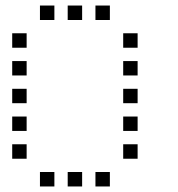

<svg xmlns="http://www.w3.org/2000/svg" viewBox="-20 -696 640 692"><path d="M125 -676Q124 -676 124 -676Q124 -676 124 -675V-625Q124 -624 124 -624Q124 -624 125 -624H175Q176 -624 176 -624Q176 -624 176 -625V-675Q176 -676 176 -676Q176 -676 175 -676ZM225 -676Q224 -676 224 -676Q224 -676 224 -675V-625Q224 -624 224 -624Q224 -624 225 -624H275Q276 -624 276 -624Q276 -624 276 -625V-675Q276 -676 276 -676Q276 -676 275 -676ZM325 -676Q324 -676 324 -676Q324 -676 324 -675V-625Q324 -624 324 -624Q324 -624 325 -624H375Q376 -624 376 -624Q376 -624 376 -625V-675Q376 -676 376 -676Q376 -676 375 -676ZM25 -576Q24 -576 24 -576Q24 -576 24 -575V-525Q24 -524 24 -524Q24 -524 25 -524H75Q76 -524 76 -524Q76 -524 76 -525V-575Q76 -576 76 -576Q76 -576 75 -576ZM425 -576Q424 -576 424 -576Q424 -576 424 -575V-525Q424 -524 424 -524Q424 -524 425 -524H475Q476 -524 476 -524Q476 -524 476 -525V-575Q476 -576 476 -576Q476 -576 475 -576ZM25 -476Q24 -476 24 -476Q24 -476 24 -475V-425Q24 -424 24 -424Q24 -424 25 -424H75Q76 -424 76 -424Q76 -424 76 -425V-475Q76 -476 76 -476Q76 -476 75 -476ZM425 -476Q424 -476 424 -476Q424 -476 424 -475V-425Q424 -424 424 -424Q424 -424 425 -424H475Q476 -424 476 -424Q476 -424 476 -425V-475Q476 -476 476 -476Q476 -476 475 -476ZM25 -376Q24 -376 24 -376Q24 -376 24 -375V-325Q24 -324 24 -324Q24 -324 25 -324H75Q76 -324 76 -324Q76 -324 76 -325V-375Q76 -376 76 -376Q76 -376 75 -376ZM425 -376Q424 -376 424 -376Q424 -376 424 -375V-325Q424 -324 424 -324Q424 -324 425 -324H475Q476 -324 476 -324Q476 -324 476 -325V-375Q476 -376 476 -376Q476 -376 475 -376ZM25 -276Q24 -276 24 -276Q24 -276 24 -275V-225Q24 -224 24 -224Q24 -224 25 -224H75Q76 -224 76 -224Q76 -224 76 -225V-275Q76 -276 76 -276Q76 -276 75 -276ZM425 -276Q424 -276 424 -276Q424 -276 424 -275V-225Q424 -224 424 -224Q424 -224 425 -224H475Q476 -224 476 -224Q476 -224 476 -225V-275Q476 -276 476 -276Q476 -276 475 -276ZM25 -176Q24 -176 24 -176Q24 -176 24 -175V-125Q24 -124 24 -124Q24 -124 25 -124H75Q76 -124 76 -124Q76 -124 76 -125V-175Q76 -176 76 -176Q76 -176 75 -176ZM425 -176Q424 -176 424 -176Q424 -176 424 -175V-125Q424 -124 424 -124Q424 -124 425 -124H475Q476 -124 476 -124Q476 -124 476 -125V-175Q476 -176 476 -176Q476 -176 475 -176ZM125 -76Q124 -76 124 -76Q124 -76 124 -75V-25Q124 -24 124 -24Q124 -24 125 -24H175Q176 -24 176 -24Q176 -24 176 -25V-75Q176 -76 176 -76Q176 -76 175 -76ZM225 -76Q224 -76 224 -76Q224 -76 224 -75V-25Q224 -24 224 -24Q224 -24 225 -24H275Q276 -24 276 -24Q276 -24 276 -25V-75Q276 -76 276 -76Q276 -76 275 -76ZM325 -76Q324 -76 324 -76Q324 -76 324 -75V-25Q324 -24 324 -24Q324 -24 325 -24H375Q376 -24 376 -24Q376 -24 376 -25V-75Q376 -76 376 -76Q376 -76 375 -76Z"/></svg>

Font: Doto
Style: Regular
Weight: 400
Monospace: yes
Version: Version 1.000